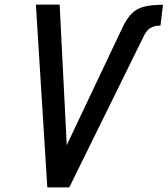

<svg xmlns="http://www.w3.org/2000/svg" viewBox="-20 -820 733 840"><path d="M187 0 137 -800H241L272 -185L517 -702Q536 -741 557.5 -762Q579 -783 611 -791Q643 -799 693 -799L682 -708Q655 -708 638 -697.5Q621 -687 610 -664L283 0Z"/></svg>

Font: Victor Mono Thin
Style: Italic
Weight: 100
Italic angle: -12°
Monospace: yes
Designer: Rune Bjørnerås
Version: Version 1.561;gftools[0.9.30]